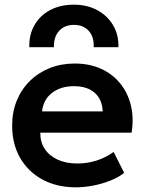

<svg xmlns="http://www.w3.org/2000/svg" viewBox="-20 -787 620 822"><path d="M305 15Q223.5 15 162 -18.2Q100.5 -51.5 66.2 -111Q32 -170.5 32 -249.5Q32 -307.5 51.8 -356Q71.5 -404.5 107.8 -440.2Q144 -476 192.8 -495.5Q241.5 -515 299.5 -515Q362.5 -515 412 -492.8Q461.5 -470.5 494.2 -430.2Q527 -390 540.2 -336.2Q553.5 -282.5 543.5 -219H152.5Q152 -179.5 171.2 -150Q190.5 -120.5 226.2 -103.8Q262 -87 310.5 -87Q353.5 -87 393 -99.5Q432.5 -112 466.5 -136.5L511.5 -47Q488 -28 453 -14Q418 0 379.2 7.5Q340.5 15 305 15ZM160 -310H419.5Q418 -360.5 386 -389.2Q354 -418 296.5 -418Q239.5 -418 202.5 -389.2Q165.5 -360.5 160 -310ZM105.5 -585Q104 -638.5 127.8 -679.8Q151.5 -721 195 -744Q238.5 -767 296.5 -767Q353 -767 396.5 -743.5Q440 -720 464.2 -679Q488.5 -638 487 -585H381Q383.5 -628.5 360.2 -654.5Q337 -680.5 296.5 -680.5Q256 -680.5 232.8 -654.5Q209.5 -628.5 211 -585Z"/></svg>

Font: Geologica Cursive Medium
Style: Regular
Weight: 500
Designer: Sindre Bremnes, Frode Helland
Foundry: Monokrom Skriftforlag AS
Version: Version 1.010;gftools[0.9.28]